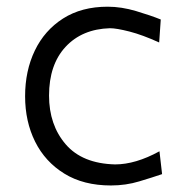

<svg xmlns="http://www.w3.org/2000/svg" viewBox="-20 -549 557 579"><path d="M314.5 10.3Q231.9 10.3 174.1 -25.4Q116.2 -61 85.9 -121.8Q55.7 -182.6 55.7 -258.8Q55.7 -335.4 85 -396.5Q114.3 -457.5 170.2 -493.2Q226.1 -528.8 304.7 -528.8Q346.2 -528.8 390.4 -515.6Q434.6 -502.4 464.8 -490.2L460 -420.9Q409.7 -443.8 370.4 -453.9Q331.1 -463.9 311.5 -463.9Q227.5 -461.4 177.7 -407.7Q127.9 -354 127.9 -260.7Q127.9 -172.4 178 -114Q228 -55.7 327.1 -53.2Q388.7 -53.2 460.9 -92.8L468.8 -23.9Q440.4 -14.2 399.9 -2Q359.4 10.3 314.5 10.3Z"/></svg>

Font: Pinar-FD Regular
Style: FD-Regular
Weight: 400
Designer: Amin Abedi
Version: Version 3.000